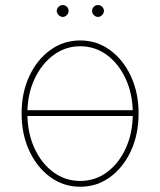

<svg xmlns="http://www.w3.org/2000/svg" viewBox="-20 -710 619 742"><path d="M502.9 -284.2V-261.7H78.1V-284.2ZM290 11.7Q225.6 11.7 174.3 -25.6Q123 -63 93.3 -127Q63.5 -190.9 63.5 -271.5Q63.5 -352.1 93.3 -415.8Q123 -479.5 174.3 -516.6Q225.6 -553.7 290 -553.7Q354 -553.7 405 -516.6Q456.1 -479.5 485.8 -415.5Q515.6 -351.6 515.6 -271.5Q515.6 -190.9 486.1 -127Q456.5 -63 405.5 -25.6Q354.5 11.7 290 11.7ZM290 -10.7Q348.1 -10.7 394 -44.9Q439.9 -79.1 466.6 -138.2Q493.2 -197.3 493.2 -271.5Q493.2 -345.2 466.3 -404.1Q439.5 -462.9 393.6 -497.1Q347.7 -531.2 290 -531.2Q232.4 -531.2 186.3 -496.8Q140.1 -462.4 113 -403.8Q85.9 -345.2 85.9 -271.5Q85.9 -197.3 112.8 -138.2Q139.6 -79.1 185.8 -44.9Q231.9 -10.7 290 -10.7ZM222.7 -644.5Q213.4 -645 206.5 -651.9Q199.7 -658.7 199.2 -668Q199.7 -677.2 206.5 -683.8Q213.4 -690.4 222.7 -690.4Q231.9 -690.4 238.5 -683.8Q245.1 -677.2 245.1 -668Q245.1 -658.7 238.5 -651.9Q231.9 -645 222.7 -644.5ZM358.4 -644.5Q349.1 -645 342.5 -651.9Q335.9 -658.7 335.9 -668Q335.9 -677.2 342.5 -683.8Q349.1 -690.4 358.4 -690.4Q368.2 -690.4 374.8 -683.8Q381.3 -677.2 381.8 -668Q381.3 -658.7 374.8 -651.9Q368.2 -645 358.4 -644.5Z"/></svg>

Font: Inter Tight Thin
Style: Regular
Weight: 250
Designer: Rasmus Andersson
Foundry: rsms
Version: Version 3.004